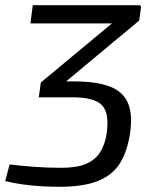

<svg xmlns="http://www.w3.org/2000/svg" viewBox="-23 -710 579 738"><path d="M204 8Q174 8 138 6Q102 4 65.5 -1Q29 -6 -3 -14L14 -78Q31 -76 54 -73.5Q77 -71 104 -69Q131 -67 159 -66Q187 -65 214 -65Q273 -65 308.5 -80.5Q344 -96 362.5 -126Q381 -156 387 -197Q398 -274 369.5 -305Q341 -336 255 -336H126L134 -393L441 -648L453 -620H94L103 -690H510Q515 -690 517 -688Q519 -686 519 -681L512 -631L196 -368L178 -397H264Q344 -397 395 -379Q446 -361 467 -318Q488 -275 477 -199Q467 -130 439 -84Q411 -38 355 -15Q299 8 204 8Z"/></svg>

Font: Exo 2
Style: Italic
Weight: 400
Italic angle: -8°
Designer: Natanael Gama
Foundry: Natanael Gama
Version: Version 2.010